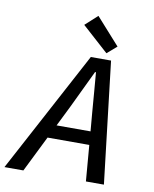

<svg xmlns="http://www.w3.org/2000/svg" viewBox="-123 -948 817 1019"><g transform="rotate(10 286.0 -438.5)"><path d="M259 -373 206 -266H389L380 -371Q377 -407 371.5 -477.5Q366 -548 363 -580H358Q341 -545 308.5 -476.5Q276 -408 259 -373ZM-28 0 322 -655H431L508 0H411L395 -194H170L74 0ZM400 -689 258 -817 324 -877 452 -734Z"/></g></svg>

Font: TypoPRO Source Code Pro
Style: Italic
Weight: 500
Italic angle: -11°
Monospace: yes
Designer: Paul D. Hunt, Teo Tuominen
Foundry: Adobe Systems Incorporated
Version: Version 1.030;PS 1.0;hotconv 1.0.84;makeotf.lib2.5.63406